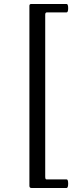

<svg xmlns="http://www.w3.org/2000/svg" viewBox="-20 -767 376 960"><path d="M137.2 172.9Q127 172.9 127 162.1V-737.8Q127 -747.1 136.2 -747.1H313Q320.8 -747.1 320.8 -726.1Q320.8 -705.1 313 -705.1H214.8Q206.1 -705.1 206.1 -693.8V116.2Q206.1 129.9 211.9 129.9H313Q320.8 129.9 320.8 150.9Q320.8 172.9 313 172.9Z"/></svg>

Font: Junicode SmCond Medium
Style: Regular
Weight: 500
Width: 4
Designer: Peter S. Baker
Version: Version 2.206